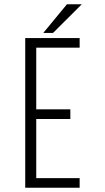

<svg xmlns="http://www.w3.org/2000/svg" viewBox="-20 -878 490 898"><path d="M182.5 -724 293 -858H362.5L228 -724ZM352.5 -655H149.5V-366.5H309V-321.5H149.5V-45H352.5V0H98V-700H352.5Z"/></svg>

Font: League Mono Condensed UltraLight
Style: Regular
Weight: 200
Width: 1
Designer: Tyler Finck
Foundry: The League of Moveable Type / Tyler Finck
Version: Version 2.210